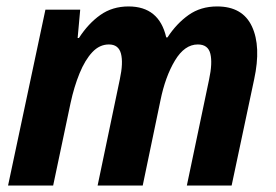

<svg xmlns="http://www.w3.org/2000/svg" viewBox="-20 -576 856 596"><path d="M5 0 121 -546H229L221 -458H225Q254 -503 291.5 -529.5Q329 -556 379 -556Q474 -556 496 -460H500Q528 -503 565.5 -529.5Q603 -556 654 -556Q733 -556 762 -494Q791 -432 769 -330L699 0H560L629 -329Q640 -380 633 -409Q626 -438 594 -438Q553 -438 523 -388Q493 -338 478 -264L423 0H283L352 -330Q363 -381 355.5 -409.5Q348 -438 318 -438Q289 -438 266.5 -414Q244 -390 227 -348.5Q210 -307 199 -256L145 0Z"/></svg>

Font: Noto Sans SemiCondensed
Style: Bold Italic
Weight: 700
Width: 4
Italic angle: -12°
Designer: Monotype Design Team
Foundry: Monotype Imaging Inc.
Version: Version 2.013; ttfautohint (v1.8.4.7-5d5b)